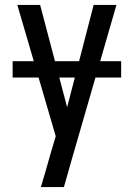

<svg xmlns="http://www.w3.org/2000/svg" viewBox="-20 -540 540 775"><path d="M145 215Q155 182 164.5 149.5Q174 117 183 84L205 10L50 -520H142L251 -107L358 -520H450L269 106L238 215ZM469 -227H31V-293H469Z"/></svg>

Font: Iosevka Medium
Style: Regular
Weight: 500
Monospace: yes
Designer: Belleve Invis
Foundry: Belleve Invis
Version: Version 32.5.0; ttfautohint (v1.8.4)